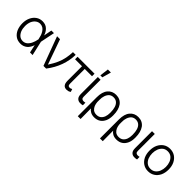

<svg xmlns="http://www.w3.org/2000/svg" viewBox="187 -2008 3450 3450"><g transform="rotate(45 1911.5 -283.0)"><path d="M160 -24Q109 -60 80 -125Q52 -192 52 -272Q52 -355 82 -418Q112 -482 164 -518Q216 -555 286 -555Q366 -555 415 -507Q465 -460 483 -392L513 -548H579L523 -273L586 2H520L485 -160H490Q465 -75 411 -30Q357 13 287 13Q210 13 160 -24ZM439 -357Q424 -396 405 -425Q382 -458 355 -474Q323 -493 286 -493Q238 -493 201 -464Q165 -438 142 -387Q121 -336 121 -271Q121 -208 141 -156Q163 -105 198 -77Q233 -49 282 -49Q331 -49 367 -79Q405 -112 426 -159Q449 -209 458 -261L461 -273L458 -283Q453 -312 439 -357Z M733 -548 902 -71Q962 -163 995 -238Q1029 -314 1044 -391Q1059 -466 1062 -548H1131Q1128 -403 1079 -267Q1030 -129 930 2H862L658 -548Z M1425 -484V-115Q1425 -89 1432 -73Q1440 -60 1450 -57Q1459 -53 1473 -53Q1484 -53 1497 -58Q1509 -63 1521 -70L1540 -15Q1513 3 1496 7Q1474 12 1456 12Q1406 12 1382 -19Q1356 -50 1356 -115V-484H1179V-548H1610V-484Z M1781 -70Q1798 -58 1819 -58Q1835 -58 1843 -60L1862 -64L1863 1Q1856 4 1838 7Q1816 9 1799 9Q1754 9 1724 -21Q1694 -51 1694 -118V-548H1764V-118Q1764 -83 1781 -70ZM1803 -771 1755 -601H1705L1726 -771Z M1997 -484Q2057 -555 2154 -555Q2261 -555 2320 -475Q2377 -394 2377 -260V-248Q2377 -170 2352 -113Q2324 -52 2277 -21Q2228 12 2158 12Q2104 12 2065 -9Q2027 -29 2006 -61L2008 205H1937V-277Q1937 -414 1997 -484ZM2023 -141Q2040 -102 2071 -75Q2105 -49 2155 -49Q2206 -49 2240 -75Q2273 -101 2290 -146Q2306 -190 2306 -248V-260Q2306 -330 2290 -381Q2274 -433 2240 -462Q2206 -491 2154 -491Q2103 -491 2069 -462Q2037 -433 2020 -384Q2003 -336 2005 -277V-224Q2008 -181 2023 -141Z M2561 -484Q2621 -555 2718 -555Q2825 -555 2884 -475Q2941 -394 2941 -260V-248Q2941 -170 2916 -113Q2888 -52 2841 -21Q2792 12 2722 12Q2668 12 2629 -9Q2591 -29 2570 -61L2572 205H2501V-277Q2501 -414 2561 -484ZM2587 -141Q2604 -102 2635 -75Q2669 -49 2719 -49Q2770 -49 2804 -75Q2837 -101 2854 -146Q2870 -190 2870 -248V-260Q2870 -330 2854 -381Q2838 -433 2804 -462Q2770 -491 2718 -491Q2667 -491 2633 -462Q2601 -433 2584 -384Q2567 -336 2569 -277V-224Q2572 -181 2587 -141Z M3158 -70Q3175 -58 3196 -58Q3212 -58 3220 -60L3239 -64L3240 1Q3233 4 3215 7Q3193 9 3176 9Q3131 9 3101 -21Q3071 -51 3071 -118V-548H3141V-118Q3141 -83 3158 -70Z M3401 -23Q3347 -58 3315 -123Q3285 -188 3285 -270Q3285 -355 3315 -418Q3346 -482 3401 -519Q3455 -555 3527 -555Q3599 -555 3654 -519Q3709 -482 3740 -418Q3770 -355 3770 -270Q3770 -188 3740 -123Q3708 -58 3654 -23Q3599 13 3527 13Q3455 13 3401 -23ZM3622 -79Q3661 -110 3681 -159Q3701 -211 3701 -270Q3701 -330 3681 -382Q3660 -432 3622 -463Q3583 -493 3527 -493Q3472 -493 3433 -463Q3395 -432 3374 -382Q3354 -330 3354 -270Q3354 -211 3374 -159Q3394 -110 3433 -79Q3472 -49 3527 -49Q3583 -49 3622 -79Z"/></g></svg>

Font: Sinter Normal
Style: Regular
Weight: 350
Foundry: Adobe & rsms
Version: Version 1.000